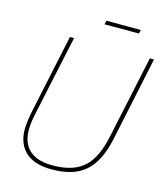

<svg xmlns="http://www.w3.org/2000/svg" viewBox="-128 -967 924 1077"><g transform="rotate(15 334.5 -428.5)"><path d="M567 -247 669 -730H645L543 -251C508 -86 440 -9 271 -9C130 -9 93 -90 93 -166C93 -191 94 -213 106 -268L205 -730H181L84 -274C78 -246 70 -194 70 -165C70 -75 117 14 271 14C440 14 527 -56 567 -247ZM350 -849H550L555 -871H355Z"/></g></svg>

Font: Nacelle Thin
Style: Italic
Weight: 100
Italic angle: -12°
Designer: Sora Sagano
Foundry: Sora Sagano
Version: Version 1.000;FEAKit 1.0